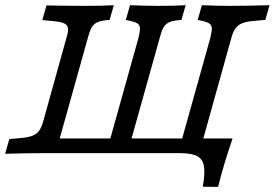

<svg xmlns="http://www.w3.org/2000/svg" viewBox="-23 -591 1056 738"><path d="M-3.3 0 12.8 -56.5 56.7 -60.4Q86.1 -62.8 102.3 -69.5Q118.6 -76.3 127.8 -89.2Q137 -102.2 143.5 -125.8L232.3 -445.2Q239.6 -468.8 238.5 -481.8Q237.3 -494.7 224 -501Q210.6 -507.4 181.3 -509.9L139.6 -513.8L155.7 -570.2Q217.7 -568.5 304.5 -568.5H307.3H308.1Q371.5 -568.5 414.4 -571L398.4 -514.5L382 -512.9Q359.9 -510.5 347.6 -503.7Q335.4 -496.9 328.2 -483.6Q321 -470.3 314.6 -445.2L206.6 -58.9H401.2L509.2 -445.2Q515 -469.5 515 -481.3Q515.1 -493.1 507.1 -499.5Q499.1 -505.9 478.4 -510.6L460.7 -514.5L476.8 -571Q542.1 -568.5 583.3 -568.5H583.5H584.2Q647.6 -568.5 690.6 -571L674.5 -514.5L658.2 -512.9Q636.1 -510.5 623.8 -503.7Q611.5 -496.9 604.4 -483.6Q597.2 -470.3 590.8 -445.2L482.7 -58.9H677.3L785.4 -445.2Q791.2 -469.5 791.2 -481.3Q791.2 -493.1 783.2 -499.5Q775.3 -505.9 754.6 -510.6L736.9 -514.5L753 -571Q818.2 -568.5 859.4 -568.5H859.7H859.3Q920.5 -568.5 1013 -571L996.9 -514.5L953 -510.6Q923.6 -508.2 907.4 -501.4Q891.1 -494.7 881.9 -481.7Q872.7 -468.8 866.2 -445.2L742.8 -2.4H149.3H150.4Q89.2 -2.4 -3.3 0ZM714.2 -58.9H744.4H871Q855.7 -14.6 841.4 32.4Q827.1 79.4 815.3 127.4L756.5 126.7Q765.5 75.1 760.9 48.1Q756.4 21 736.1 9.7Q715.7 -1.6 672.3 -2.4H613.4Z"/></svg>

Font: Playfair Micro SmCond SmLight
Style: Italic
Weight: 360
Width: 4
Italic angle: -15.6°
Designer: Claus Eggers Sørensen
Foundry: Claus Eggers Sørensen
Version: Version 2.203;Glyphs 3.3 (3326)